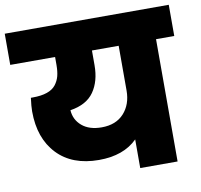

<svg xmlns="http://www.w3.org/2000/svg" viewBox="-95 -826 954 912"><g transform="rotate(-10 381.5 -370.0)"><path d="M362.8 -222.2Q431.6 -222.2 470.2 -264.6Q508.8 -307.1 508.8 -374V-589.8H379.9V-519Q379.9 -441.4 344.5 -390.9Q309.1 -340.3 230 -328.1Q232.9 -281.7 267.8 -252Q302.7 -222.2 362.8 -222.2ZM-14.2 -589.8V-740.2H776.9V-589.8H689V0H508.8V-138.2Q442.4 -71.8 323.2 -71.8Q194.3 -71.8 122.1 -147.9Q49.8 -224.1 49.8 -354Q49.8 -378.9 55.2 -418.9H64Q105.5 -418.9 133.3 -428.5Q161.1 -438 175.8 -456.8Q190.4 -475.6 196.3 -498Q202.1 -520.5 202.1 -551.8V-589.8Z"/></g></svg>

Font: Poppins ExtraBold
Style: Regular
Weight: 800
Designer: Ninad Kale (Devanagari), Jonny Pinhorn (Latin)
Foundry: Indian Type Foundry
Version: Version 3.200;PS 1.000;hotconv 16.6.54;makeotf.lib2.5.65590